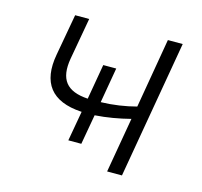

<svg xmlns="http://www.w3.org/2000/svg" viewBox="-82 -610 737 700"><g transform="rotate(15 286.5 -260.0)"><path d="M231 -186H233L213 -73H262L282 -186C327 -189 372 -197 415 -208L379 0H435L525 -520H469L424 -257C383 -246 336 -239 291 -238L314 -371H265L242 -238C161 -243 130 -282 144 -363L172 -520H119L91 -364C71 -254 117 -193 231 -186Z"/></g></svg>

Font: Fixel Display 20240404 Light
Style: Italic
Weight: 300
Italic angle: -10°
Designer: AlfaBravo + MacPaw
Foundry: Kyrylo Tkachov, Marchela Mozhyna, Serhii Makarenko, Maria Weinstein, Zakhar Kryvoshyya
Version: Version 1.211;Glyphs 3.2 (3225)